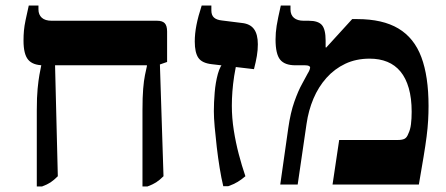

<svg xmlns="http://www.w3.org/2000/svg" viewBox="-20 -667 1613 694"><path d="M495 7V-268Q495 -316 497.5 -346Q500 -376 504 -395.5Q508 -415 511 -428V-431H137Q99 -431 82 -451Q65 -471 65 -520Q65 -539 66.5 -556Q68 -573 72.5 -594.5Q77 -616 84 -647H119V-633Q119 -614 131 -603Q143 -592 167 -592H548Q567 -592 575.5 -583Q584 -574 584 -553V-443L558 -434L571 -30Q557 -16 544.5 -8Q532 0 513 7ZM113 7V-268Q113 -316 116 -346.5Q119 -377 122.5 -396.5Q126 -416 129 -430V-472H178L189 -30Q175 -16 163 -8Q151 0 132 7Z M787 6Q780 -23 774 -60Q768 -97 763.5 -135.5Q759 -174 756 -208Q753 -242 753 -265Q753 -296 756 -332.5Q759 -369 767.5 -400Q776 -431 792 -445L839 -453Q831 -422 826.5 -392.5Q822 -363 820 -336Q818 -309 818 -285Q818 -241 825 -196.5Q832 -152 843 -110Q854 -68 867 -30Q853 -18 839 -9.5Q825 -1 805 6ZM898 -417 745 -435Q710 -439 697 -458Q684 -477 684 -517Q684 -545 690 -576Q696 -607 709 -647H744V-629Q744 -612 753.5 -603.5Q763 -595 782 -593L854 -584Q884 -581 898 -562Q912 -543 912 -507Q912 -486 908.5 -465Q905 -444 898 -417Z M993 0 1022 -204Q1030 -260 1044 -299.5Q1058 -339 1072 -364Q1086 -389 1092 -401Q1097 -409 1099 -414.5Q1101 -420 1101 -422Q1101 -431 1083 -431H1048Q1009 -431 992.5 -451.5Q976 -472 976 -524Q976 -549 980 -574Q984 -599 995 -647H1030V-633Q1030 -613 1042.5 -602.5Q1055 -592 1078 -592H1096Q1130 -592 1143.5 -576.5Q1157 -561 1157 -520V-496L1159 -495L1253 -598H1271Q1363 -598 1420 -564Q1477 -530 1503 -460.5Q1529 -391 1529 -284Q1529 -258 1527.5 -231.5Q1526 -205 1522 -173.5Q1518 -142 1511 -100Q1504 -58 1494 0H1182L1206 -161H1418Q1434 -161 1442.5 -165.5Q1451 -170 1456 -184Q1463 -198 1465.5 -218Q1468 -238 1468 -263Q1468 -312 1457.5 -348.5Q1447 -385 1427.5 -408.5Q1408 -432 1380 -443.5Q1352 -455 1316 -455Q1267 -455 1228 -436.5Q1189 -418 1160 -385.5Q1131 -353 1113 -310.5Q1095 -268 1088 -219L1056 0Z"/></svg>

Font: Noto Serif Hebrew
Style: Bold
Weight: 700
Version: Version 2.003